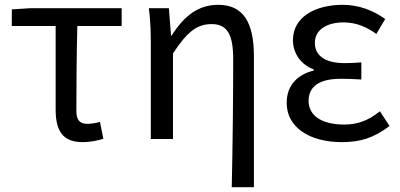

<svg xmlns="http://www.w3.org/2000/svg" viewBox="-20 -577 1659 797"><path d="M322 13C356 13 387 6 409 -1L395 -71C377 -66 360 -63 342 -63C312 -63 297 -78 297 -116C297 -226 298 -346 301 -469H485V-543H106L29 -538V-469H211V-122C211 -35 240 13 322 13Z M942 200H1034V-344C1034 -482 991 -557 886 -557C806 -557 747 -515 692 -429H690L681 -543H598C605 -486 606 -438 606 -394V0H698V-355C758 -447 799 -477 859 -477C923 -477 948 -434 948 -332C948 -176 946 23 942 200Z M1399 13C1475 13 1531 -4 1597 -54L1557 -115C1506 -74 1461 -60 1408 -60C1316 -60 1261 -97 1261 -158C1261 -218 1305 -250 1395 -250C1422 -250 1448 -249 1480 -247V-318C1453 -316 1433 -315 1411 -315C1324 -315 1287 -350 1287 -399C1287 -455 1339 -484 1406 -484C1456 -484 1500 -467 1542 -436L1579 -498C1529 -534 1469 -557 1403 -557C1292 -557 1196 -509 1196 -410C1196 -359 1226 -310 1282 -289V-284C1220 -269 1170 -227 1170 -150C1170 -49 1264 13 1399 13Z"/></svg>

Font: Noto Sans KR
Style: Regular
Weight: 400
Designer: Ryoko NISHIZUKA 西塚涼子 (kana, bopomofo & ideographs); Paul D. Hunt (Latin, Greek & Cyrillic); Sandoll Communications 산돌커뮤니
Foundry: Adobe
Version: Version 2.004;hotconv 1.0.118;makeotfexe 2.5.65603